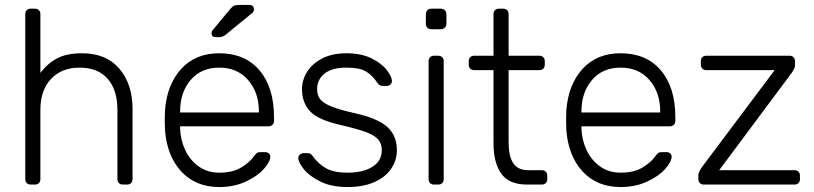

<svg xmlns="http://www.w3.org/2000/svg" viewBox="-20 -745 3287 775"><path d="M104 0Q94 0 88 -6Q82 -12 82 -22V-688Q82 -698 88 -704Q94 -710 104 -710H121Q131 -710 137 -704Q143 -698 143 -688V-451Q173 -490 211.5 -510Q250 -530 311 -530Q409 -530 462 -467.5Q515 -405 515 -306V-22Q515 -12 509 -6Q503 0 493 0H476Q466 0 460 -6Q454 -12 454 -22V-301Q454 -382 414.5 -427Q375 -472 301 -472Q229 -472 186 -426.5Q143 -381 143 -301V-22Q143 -12 137 -6Q131 0 121 0Z M865 10Q770 10 712 -52.5Q654 -115 646 -220L645 -260L646 -300Q654 -404 711.5 -467Q769 -530 865 -530Q969 -530 1027.5 -461Q1086 -392 1086 -272V-257Q1086 -247 1079.5 -241Q1073 -235 1063 -235H707V-225Q709 -178 728.5 -137.5Q748 -97 783 -72.5Q818 -48 865 -48Q920 -48 954.5 -69.5Q989 -91 1004 -113Q1013 -125 1017.5 -128Q1022 -131 1034 -131H1050Q1059 -131 1065 -126Q1071 -121 1071 -113Q1071 -92 1044.5 -62.5Q1018 -33 971 -11.5Q924 10 865 10ZM1025 -291V-295Q1025 -372 981.5 -422Q938 -472 865 -472Q792 -472 749.5 -422Q707 -372 707 -295V-291ZM850 -595Q834 -595 834 -611Q834 -619 839 -624L908 -707Q917 -718 924 -721.5Q931 -725 945 -725H986Q1005 -725 1005 -706Q1005 -699 1000 -694L891 -605Q883 -599 877 -597Q871 -595 860 -595Z M1383 10Q1318 10 1273.5 -12Q1229 -34 1206.5 -62Q1184 -90 1184 -107Q1184 -116 1191 -121.5Q1198 -127 1206 -127H1221Q1228 -127 1232.5 -124.5Q1237 -122 1243 -114Q1265 -83 1296.5 -65.5Q1328 -48 1383 -48Q1445 -48 1483 -71.5Q1521 -95 1521 -139Q1521 -166 1505.5 -183Q1490 -200 1455.5 -212.5Q1421 -225 1353 -241Q1264 -261 1231.5 -296Q1199 -331 1199 -385Q1199 -422 1219.5 -455Q1240 -488 1280.5 -509Q1321 -530 1378 -530Q1438 -530 1479.5 -509.5Q1521 -489 1541.5 -462Q1562 -435 1562 -418Q1562 -409 1555.5 -403.5Q1549 -398 1540 -398H1525Q1511 -398 1503 -411Q1483 -441 1457.5 -456.5Q1432 -472 1378 -472Q1320 -472 1290 -448Q1260 -424 1260 -385Q1260 -361 1272 -345Q1284 -329 1317 -315.5Q1350 -302 1413 -288Q1506 -267 1544 -232Q1582 -197 1582 -139Q1582 -98 1559 -64Q1536 -30 1491 -10Q1446 10 1383 10Z M1721 -627Q1711 -627 1705 -633Q1699 -639 1699 -649V-687Q1699 -697 1705 -703.5Q1711 -710 1721 -710H1759Q1769 -710 1775.5 -703.5Q1782 -697 1782 -687V-649Q1782 -639 1775.5 -633Q1769 -627 1759 -627ZM1732 0Q1722 0 1716 -6Q1710 -12 1710 -22V-498Q1710 -508 1716 -514Q1722 -520 1732 -520H1749Q1759 -520 1765 -514Q1771 -508 1771 -498V-22Q1771 -12 1765 -6Q1759 0 1749 0Z M2108 0Q2034 0 2003 -44.5Q1972 -89 1972 -167V-462H1894Q1884 -462 1878 -468Q1872 -474 1872 -484V-498Q1872 -508 1878 -514Q1884 -520 1894 -520H1972V-688Q1972 -698 1978 -704Q1984 -710 1994 -710H2011Q2021 -710 2027 -704Q2033 -698 2033 -688V-520H2157Q2167 -520 2173 -514Q2179 -508 2179 -498V-484Q2179 -474 2173 -468Q2167 -462 2157 -462H2033V-171Q2033 -115 2051.5 -86.5Q2070 -58 2113 -58H2167Q2177 -58 2183 -52Q2189 -46 2189 -36V-22Q2189 -12 2183 -6Q2177 0 2167 0Z M2485 10Q2390 10 2332 -52.5Q2274 -115 2266 -220L2265 -260L2266 -300Q2274 -404 2331.5 -467Q2389 -530 2485 -530Q2589 -530 2647.5 -461Q2706 -392 2706 -272V-257Q2706 -247 2699.5 -241Q2693 -235 2683 -235H2327V-225Q2329 -178 2348.5 -137.5Q2368 -97 2403 -72.5Q2438 -48 2485 -48Q2540 -48 2574.5 -69.5Q2609 -91 2624 -113Q2633 -125 2637.5 -128Q2642 -131 2654 -131H2670Q2679 -131 2685 -126Q2691 -121 2691 -113Q2691 -92 2664.5 -62.5Q2638 -33 2591 -11.5Q2544 10 2485 10ZM2645 -291V-295Q2645 -372 2601.5 -422Q2558 -472 2485 -472Q2412 -472 2369.5 -422Q2327 -372 2327 -295V-291Z M2821 0Q2811 0 2805 -6Q2799 -12 2799 -22V-39Q2799 -50 2813 -70L3107 -462H2831Q2821 -462 2815 -468Q2809 -474 2809 -484V-498Q2809 -508 2815 -514Q2821 -520 2831 -520H3167Q3177 -520 3183 -514Q3189 -508 3189 -498V-481Q3189 -470 3175 -450L2883 -58H3187Q3197 -58 3203 -52Q3209 -46 3209 -36V-22Q3209 -12 3203 -6Q3197 0 3187 0Z"/></svg>

Font: Rubik AZ
Style: Regular
Weight: 300
Designer: Hubert and Fischer
Foundry: Hubert & Fischer
Version: Version 2.000